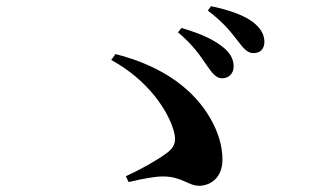

<svg xmlns="http://www.w3.org/2000/svg" viewBox="-20 -743 1040 618"><path d="M646 -532C663 -507 676 -492 693 -491C716 -490 732 -507 732 -528C732 -549 725 -567 703 -587C670 -616 622 -636 564 -653L553 -639C602 -598 627 -560 646 -532ZM744 -613C764 -587 776 -572 796 -572C817 -572 831 -585 831 -608C831 -631 820 -652 794 -672C765 -694 718 -711 659 -723L649 -709C704 -667 725 -637 744 -613ZM385 -176 394 -157C444 -169 480 -175 505 -175C565 -175 586 -145 621 -145C655 -145 696 -169 696 -229C696 -271 684 -315 657 -362C608 -448 513 -528 352 -569L338 -550C457 -485 522 -386 540 -319C549 -285 540 -267 515 -249C485 -227 434 -198 385 -176Z"/></svg>

Font: Noto Serif SC
Style: Bold
Weight: 700
Designer: Ryoko NISHIZUKA 西塚涼子 (kana & ideographs); Frank Grießhammer (Latin, Greek & Cyrillic); Wenlong ZHANG 张文龙 (bopomofo); San
Foundry: Adobe
Version: Version 2.001;hotconv 1.1.0;makeotfexe 2.6.0